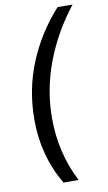

<svg xmlns="http://www.w3.org/2000/svg" viewBox="-103 -907 596 1056"><g transform="rotate(-10 195.0 -379.0)"><path d="M65 -269Q65 -436 126 -585Q187 -734 298 -857H382Q276 -722 219 -570Q162 -418 162 -261Q162 -66 247 99H163Q65 -66 65 -269Z"/></g></svg>

Font: Krub Medium
Style: Italic
Weight: 500
Italic angle: -8°
Designer: Ekaluck Peanpanawate
Foundry: Cadson Demak Co.,Ltd.
Version: Version 1.000; ttfautohint (v1.6)